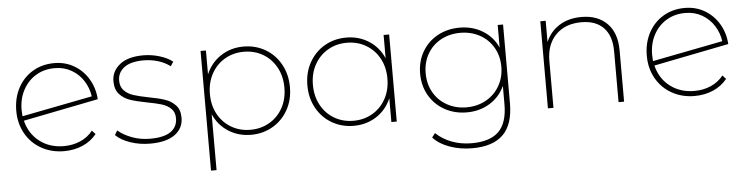

<svg xmlns="http://www.w3.org/2000/svg" viewBox="-45 -733 4440 1140"><g transform="rotate(-5 2175.0 -163.0)"><path d="M489 -104 509 -82Q475 -40 424.5 -18.5Q374 3 315 3Q240 3 180 -30.5Q120 -64 86 -124Q52 -184 52 -260Q52 -336 84 -396Q116 -456 172.5 -489.5Q229 -523 301 -523Q367 -523 420 -491.5Q473 -460 504.5 -406Q536 -352 540 -287L92 -198Q111 -120 171 -73.5Q231 -27 316 -27Q369 -27 414 -46.5Q459 -66 489 -104ZM84 -263Q84 -249 86 -225L506 -307Q499 -357 472 -399.5Q445 -442 401 -467.5Q357 -493 301 -493Q238 -493 189 -463.5Q140 -434 112 -381.5Q84 -329 84 -263Z M623 -66 639 -92Q671 -64 721.5 -45Q772 -26 829 -26Q913 -26 953 -54.5Q993 -83 993 -134Q993 -170 971.5 -191Q950 -212 918 -222Q886 -232 832 -242Q769 -254 731.5 -266.5Q694 -279 668 -307Q642 -335 642 -385Q642 -444 690.5 -483.5Q739 -523 832 -523Q880 -523 928 -508.5Q976 -494 1006 -470L989 -444Q958 -468 916.5 -480.5Q875 -493 831 -493Q754 -493 715 -463.5Q676 -434 676 -386Q676 -348 698 -326Q720 -304 752.5 -293.5Q785 -283 841 -272Q901 -261 938 -248.5Q975 -236 1000.5 -209Q1026 -182 1026 -134Q1026 -71 975 -34Q924 3 828 3Q765 3 709.5 -16Q654 -35 623 -66Z M1683 -259Q1683 -183 1649.5 -123.5Q1616 -64 1558 -30.5Q1500 3 1429 3Q1354 3 1294.5 -35Q1235 -73 1206 -139V194H1173V-519H1205V-377Q1234 -445 1293.5 -484Q1353 -523 1429 -523Q1500 -523 1558 -489.5Q1616 -456 1649.5 -395.5Q1683 -335 1683 -259ZM1650 -259Q1650 -327 1621 -380Q1592 -433 1541.5 -462.5Q1491 -492 1428 -492Q1365 -492 1314.5 -462.5Q1264 -433 1235 -380Q1206 -327 1206 -259Q1206 -191 1235 -138.5Q1264 -86 1314.5 -56.5Q1365 -27 1428 -27Q1491 -27 1541.5 -56.5Q1592 -86 1621 -138.5Q1650 -191 1650 -259Z M2297 -519V0H2265V-142Q2236 -74 2176.5 -35.5Q2117 3 2041 3Q1970 3 1912 -30.5Q1854 -64 1820.5 -124Q1787 -184 1787 -260Q1787 -336 1820.5 -396Q1854 -456 1912 -489.5Q1970 -523 2041 -523Q2116 -523 2175.5 -485Q2235 -447 2264 -380V-519ZM2264 -260Q2264 -328 2235 -380.5Q2206 -433 2155.5 -462.5Q2105 -492 2042 -492Q1979 -492 1928.5 -462.5Q1878 -433 1849 -380.5Q1820 -328 1820 -260Q1820 -192 1849 -139Q1878 -86 1928.5 -56.5Q1979 -27 2042 -27Q2105 -27 2155.5 -56.5Q2206 -86 2235 -139Q2264 -192 2264 -260Z M2976 -519V-50Q2976 76 2915 136.5Q2854 197 2731 197Q2659 197 2597 175Q2535 153 2498 113L2517 88Q2557 126 2611.5 146.5Q2666 167 2730 167Q2839 167 2891 115.5Q2943 64 2943 -46V-156Q2914 -92 2854 -55Q2794 -18 2717 -18Q2644 -18 2585.5 -50.5Q2527 -83 2493.5 -140.5Q2460 -198 2460 -271Q2460 -344 2493.5 -401.5Q2527 -459 2585.5 -491Q2644 -523 2717 -523Q2794 -523 2854.5 -486Q2915 -449 2944 -384V-519ZM2944 -271Q2944 -335 2914.5 -385.5Q2885 -436 2833.5 -464Q2782 -492 2718 -492Q2654 -492 2602.5 -464Q2551 -436 2522 -385.5Q2493 -335 2493 -271Q2493 -206 2522 -155.5Q2551 -105 2602.5 -76.5Q2654 -48 2718 -48Q2782 -48 2833.5 -76.5Q2885 -105 2914.5 -156Q2944 -207 2944 -271Z M3652 -305V0H3619V-303Q3619 -395 3572.5 -443.5Q3526 -492 3440 -492Q3343 -492 3287 -434.5Q3231 -377 3231 -280V0H3198V-519H3230V-392Q3255 -453 3310.5 -488Q3366 -523 3443 -523Q3540 -523 3596 -466.5Q3652 -410 3652 -305Z M4247 -104 4267 -82Q4233 -40 4182.5 -18.5Q4132 3 4073 3Q3998 3 3938 -30.5Q3878 -64 3844 -124Q3810 -184 3810 -260Q3810 -336 3842 -396Q3874 -456 3930.5 -489.5Q3987 -523 4059 -523Q4125 -523 4178 -491.5Q4231 -460 4262.5 -406Q4294 -352 4298 -287L3850 -198Q3869 -120 3929 -73.5Q3989 -27 4074 -27Q4127 -27 4172 -46.5Q4217 -66 4247 -104ZM3842 -263Q3842 -249 3844 -225L4264 -307Q4257 -357 4230 -399.5Q4203 -442 4159 -467.5Q4115 -493 4059 -493Q3996 -493 3947 -463.5Q3898 -434 3870 -381.5Q3842 -329 3842 -263Z"/></g></svg>

Font: Montserrat Alternates ExLight
Style: Regular
Weight: 275
Designer: Julieta Ulanovsky
Foundry: Julieta Ulanovsky
Version: Version 7.200